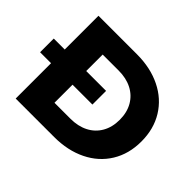

<svg xmlns="http://www.w3.org/2000/svg" viewBox="-169 -924 1148 1148"><g transform="rotate(45 404.5 -350.0)"><path d="M76.1 -700H401.1Q515.8 -700 603.8 -656.8Q691.8 -613.7 740.6 -534.4Q789.4 -455.2 789.4 -350Q789.4 -244.8 740.6 -165.6Q691.8 -86.3 603.8 -43.2Q515.8 0 401.1 0H76.1ZM606.1 -350Q606.1 -412.2 579.6 -458.4Q553 -504.6 505 -529.2Q457 -553.8 392.9 -553.8H257.9V-146.2H392.9Q457 -146.2 505 -170.8Q553 -195.4 579.6 -241.6Q606.1 -287.8 606.1 -350ZM-16.6 -414.6H425.9V-299H-16.6Z"/></g></svg>

Font: iiserrat Thin
Style: Regular
Weight: 100
Designer: Akira Ohta
Foundry: Akira Ohta
Version: Version 1.200;Glyphs 3.3.1 (3343)